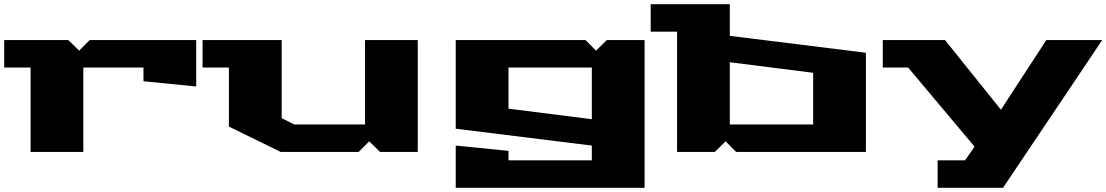

<svg xmlns="http://www.w3.org/2000/svg" viewBox="-20 -720 5244 910"><path d="M0 -400V-530H304L355 -480L405 -530H910V-310L660 -335V-400H375V0H125V-400Z M940 -400V-530H1315V-160L1375 -130H1710V-530H1960V0H1781L1730 -50L1680 0H1310L1065 -120V-400Z M2140 -30 2390 -5V40H2785V-30L2140 -110V-530H2755L2805 -480L2856 -530H3035V170H2140ZM2390 -205 2785 -155V-400H2390Z M3064 -570V-700H3439V-550L4084 -470V0H3469L3419 -50L3368 0H3189V-570ZM3439 -130H3834V-375L3439 -425Z M4164 -400V-530H4459L4724 -200L4939 -530H5204L4734 170H4424V40H4554L4599 -25L4284 -400Z"/></svg>

Font: Stalin One
Style: Regular
Weight: 400
Designer: Jovanny Lemonad
Foundry: Alexey Maslov, Jovanny Lemonad
Version: Version 3.002; ttfautohint (v0.91) -l 8 -r 50 -G 200 -x 0 -w